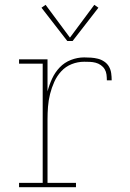

<svg xmlns="http://www.w3.org/2000/svg" viewBox="-20 -776 540 796"><path d="M59 0V-18H157V-512H59V-530H177V-397Q184 -424 196 -450Q208 -476 227.5 -496.5Q247 -517 274 -527.5Q301 -538 329 -538Q343 -538 357.5 -537Q372 -536 386 -532.5Q400 -529 412.5 -520.5Q425 -512 432 -499.5Q439 -487 441 -472.5Q443 -458 443 -443H423Q423 -455 421.5 -467Q420 -479 414 -489Q408 -499 398 -506Q388 -513 376.5 -516Q365 -519 353 -519.5Q341 -520 329 -520Q302 -520 277 -510Q252 -500 234 -480.5Q216 -461 205 -436.5Q194 -412 187.5 -386Q181 -360 179 -333.5Q177 -307 177 -281V-18H295V0ZM281 -606H259L152 -744L169 -756L270 -620L371 -756L388 -744Z"/></svg>

Font: Iosevka Slab Thin
Style: Regular
Weight: 100
Monospace: yes
Designer: Belleve Invis
Foundry: Belleve Invis
Version: Version 11.1.0; ttfautohint (v1.8.3)